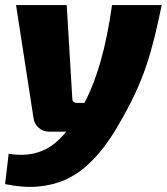

<svg xmlns="http://www.w3.org/2000/svg" viewBox="-30 -517 655 754"><path d="M605 -497Q592 -433 578 -375.5Q564 -318 545.5 -262Q527 -206 500 -148.5Q473 -91 435 -26Q410 18 379 59Q348 100 310.5 134Q273 168 226 189Q179 210 120.5 215.5Q62 221 -10 206L4 87Q42 93 75 90Q108 87 137.5 74.5Q167 62 192.5 39.5Q218 17 242.5 -16Q267 -49 290 -92Q315 -136 333 -181.5Q351 -227 365 -276Q379 -325 390 -379.5Q401 -434 410 -497ZM232 -497 254 -129Q255 -113 272 -113H329L288 0H163Q139 0 122 -15Q105 -30 102 -51L33 -497Z"/></svg>

Font: Exo 2 ExtraBold
Style: Italic
Weight: 800
Italic angle: -8°
Designer: Natanael Gama
Foundry: Natanael Gama
Version: Version 2.010